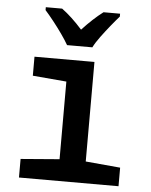

<svg xmlns="http://www.w3.org/2000/svg" viewBox="-54 -811 671 855"><g transform="rotate(5 281.5 -383.0)"><path d="M63 0V-83L236 -97V-444L85 -457V-542H353V-97L508 -83V0ZM225 -606Q213 -627 194 -654Q175 -681 154 -707.5Q133 -734 116 -753V-766H189Q211 -750 234.5 -728Q258 -706 281 -680Q329 -732 374 -766H448V-753Q431 -734 410 -708Q389 -682 369 -655Q349 -628 338 -606Z"/></g></svg>

Font: Noto Sans Mono SemiCondensed SemiBold
Style: Regular
Weight: 600
Width: 4
Designer: Monotype Design Team
Foundry: Monotype Imaging Inc.
Version: Version 2.014; ttfautohint (v1.8.4.7-5d5b)